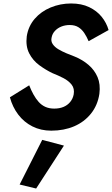

<svg xmlns="http://www.w3.org/2000/svg" viewBox="-20 -734 645 1105"><path d="M148 -243 37 -174Q52 -118 85 -74.5Q118 -31 166.5 -6.5Q215 18 275 18Q348 18 406.5 -7Q465 -32 503.5 -80Q542 -128 552 -194Q559 -249 541.5 -290Q524 -331 489.5 -360.5Q455 -390 411 -408Q387 -417 362 -427.5Q337 -438 316 -450.5Q295 -463 283.5 -480Q272 -497 277 -518Q281 -540 296.5 -556.5Q312 -573 334 -581.5Q356 -590 381 -590Q411 -590 431 -577.5Q451 -565 465 -544Q479 -523 490 -497L605 -561Q593 -603 565 -637.5Q537 -672 493 -693Q449 -714 389 -714Q327 -714 271.5 -691Q216 -668 179.5 -625.5Q143 -583 134 -525Q127 -468 148 -427Q169 -386 206.5 -358.5Q244 -331 282 -313Q315 -300 345 -284.5Q375 -269 392.5 -246.5Q410 -224 404 -190Q399 -165 383.5 -146.5Q368 -128 345 -118.5Q322 -109 292 -109Q263 -109 241 -119Q219 -129 202.5 -147.5Q186 -166 172.5 -190.5Q159 -215 148 -243ZM223 71 93 328 188 351 348 104Z"/></svg>

Font: Jost SemiBold
Style: Italic
Weight: 600
Italic angle: -5°
Version: Version 3.710